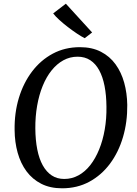

<svg xmlns="http://www.w3.org/2000/svg" viewBox="-20 -1008 740 1038"><path d="M315.5 10Q251 10 203 -14.5Q155 -39 123.2 -82Q91.5 -125 75.5 -182.2Q59.5 -239.5 59 -304.5Q57.5 -397.5 82 -478.5Q106.5 -559.5 153.2 -621.2Q200 -683 265.5 -718Q331 -753 412 -753Q477.5 -753 525.5 -728.2Q573.5 -703.5 604.8 -660.2Q636 -617 651.5 -560.8Q667 -504.5 668 -441Q669 -348.5 645 -267Q621 -185.5 574.8 -123.2Q528.5 -61 463 -25.5Q397.5 10 315.5 10ZM327.5 -40.5Q368.5 -40.5 404.2 -60Q440 -79.5 468 -115.2Q496 -151 516 -200Q536 -249 546.2 -307.8Q556.5 -366.5 555.5 -431.5Q555 -493.5 545.2 -543.2Q535.5 -593 516.2 -628.2Q497 -663.5 468 -682.5Q439 -701.5 399.5 -701.5Q358 -701.5 322.5 -682Q287 -662.5 258.8 -627.2Q230.5 -592 210.8 -543.5Q191 -495 180.8 -436.5Q170.5 -378 171 -313.5Q171.5 -250.5 181.5 -200Q191.5 -149.5 211.2 -114Q231 -78.5 259.8 -59.5Q288.5 -40.5 327.5 -40.5ZM438 -801.5Q420 -810.5 396 -826.5Q372 -842.5 347 -861.8Q322 -881 300.8 -900.2Q279.5 -919.5 267.5 -935.5L336 -988L478 -832.5Z"/></svg>

Font: Merriweather 24pt
Style: Italic
Weight: 400
Italic angle: -7.8°
Designer: Eben Sorkin
Foundry: Eben Sorkin
Version: Version 2.101